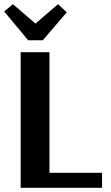

<svg xmlns="http://www.w3.org/2000/svg" viewBox="-22 -900 533 920"><path d="M113 -707 -2 -845 40 -880 148 -787 256 -880 298 -841 183 -707ZM77 0V-650H215V-72H467V0Z"/></svg>

Font: Arsenal SC
Style: Bold
Weight: 700
Designer: Andrij Shevchenko
Foundry: Stairsfor
Version: Version 2.001; ttfautohint (v1.8.4.7-5d5b)